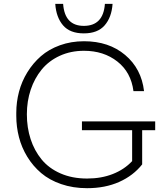

<svg xmlns="http://www.w3.org/2000/svg" viewBox="-20 -964 871 1001"><path d="M268.1 -943.8H309.1Q317.4 -829.1 417 -829.1Q518.6 -829.1 526.9 -943.8H566.9Q562 -873.5 525.6 -831.8Q489.3 -790 417 -790Q344.7 -790 308.8 -831.8Q272.9 -873.5 268.1 -943.8ZM434.1 17.1Q360.4 17.1 298.8 -4.2Q237.3 -25.4 194.6 -61.8Q151.9 -98.1 122.3 -146.5Q92.8 -194.8 78.9 -248.8Q64.9 -302.7 64.9 -359.9V-376Q64.9 -432.1 79.1 -485.8Q93.3 -539.6 122.6 -587.2Q151.9 -634.8 193.1 -670.9Q234.4 -707 292.5 -728Q350.6 -749 418 -749Q547.4 -749 632.3 -677.5Q717.3 -606 731 -488.8H675.8Q663.1 -587.4 591.8 -643.3Q520.5 -699.2 418 -699.2Q348.6 -699.2 291.7 -673.1Q234.9 -647 197.5 -601.6Q160.2 -556.2 140.1 -496.3Q120.1 -436.5 120.1 -368.2Q120.1 -298.8 139.6 -238.8Q159.2 -178.7 197 -132.6Q234.9 -86.4 295.7 -59.8Q356.4 -33.2 434.1 -33.2Q508.3 -33.2 568.4 -56.9Q628.4 -80.6 668.9 -124V-285.2H407.2V-331.1H789.1V-285.2H721.2V-106.9Q674.8 -48.3 601.6 -15.6Q528.3 17.1 434.1 17.1Z"/></svg>

Font: Sora ExtraLight
Style: Regular
Weight: 200
Designer: Jonathan Barnbrook, Julián Moncada
Foundry: Barnbrook Fonts
Version: Version 2.000